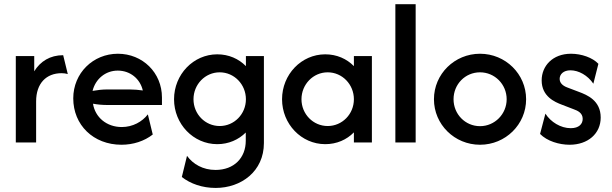

<svg xmlns="http://www.w3.org/2000/svg" viewBox="-20 -687 2950 926"><path d="M56.2 0H154.2V-197.9C154.2 -285.4 203.5 -334 277.1 -334C286.8 -334 297.9 -332.6 306.9 -329.9L284.7 -420.8C221.5 -420.8 174.3 -391 145.1 -343.1V-416.7H56.2Z M566 11.1C622.2 11.1 675.7 -6.2 716.7 -38.2L693.1 -135.4C666 -100 620.1 -74.3 567.4 -74.3C493.8 -74.3 438.9 -121.5 428.5 -186.8C451.4 -182.6 474.3 -180.6 497.9 -180.6H761.1V-216.7C761.1 -336.8 667.4 -427.8 548.6 -427.8C429.2 -427.8 333.3 -334.7 333.3 -212.5C333.3 -84.7 429.9 11.1 566 11.1ZM426.4 -248.6C440.3 -305.6 488.2 -346.5 547.9 -346.5C607.6 -346.5 655.6 -307.6 668.8 -250.7C648.6 -253.5 627.1 -255.6 604.2 -255.6H497.9C473.6 -255.6 450 -252.8 426.4 -248.6Z M1020.1 219.4C1143.1 219.4 1252.8 139.6 1252.8 2.8V-416.7H1166V-368.1C1131.2 -403.5 1083.3 -425 1027.8 -425C912.5 -425 819.4 -327.8 819.4 -208.3C819.4 -88.9 912.5 8.3 1027.8 8.3C1082.6 8.3 1130.6 -13.2 1165.3 -47.9V-8.3C1165.3 74.3 1109 132.6 1019.4 132.6C959 132.6 911.1 104.9 881.9 64.6L856.9 166.7C898.6 199.3 955.6 219.4 1020.1 219.4ZM1039.6 -79.2C969.4 -79.2 913.2 -136.8 913.2 -208.3C913.2 -279.9 969.4 -338.2 1039.6 -338.2C1109.7 -338.2 1166 -279.9 1166 -208.3C1166 -136.8 1109.7 -79.2 1039.6 -79.2Z M1548.6 8.3C1604.2 8.3 1652.1 -13.2 1686.8 -48.6V0H1773.6V-416.7H1686.8V-368.1C1652.1 -403.5 1604.2 -425 1548.6 -425C1433.3 -425 1340.3 -327.8 1340.3 -208.3C1340.3 -88.9 1433.3 8.3 1548.6 8.3ZM1560.4 -79.2C1490.3 -79.2 1434 -136.8 1434 -208.3C1434 -279.9 1490.3 -338.2 1560.4 -338.2C1630.6 -338.2 1686.8 -279.9 1686.8 -208.3C1686.8 -136.8 1630.6 -79.2 1560.4 -79.2Z M1886.8 0H1984.7V-666.7H1886.8Z M2295.1 11.1C2418.1 11.1 2517.4 -86.8 2517.4 -208.3C2517.4 -329.9 2418.1 -427.8 2295.1 -427.8C2172.2 -427.8 2072.9 -329.9 2072.9 -208.3C2072.9 -86.8 2172.2 11.1 2295.1 11.1ZM2295.1 -78.5C2223.6 -78.5 2167.4 -136.8 2167.4 -208.3C2167.4 -280.6 2223.6 -338.2 2295.1 -338.2C2366 -338.2 2423.6 -280.6 2423.6 -208.3C2423.6 -136.8 2366 -78.5 2295.1 -78.5Z M2727.1 11.1C2815.3 11.1 2877.1 -42.4 2877.1 -120.1C2877.1 -202.8 2811.1 -229.2 2772.2 -243.8L2717.4 -264.6C2690.3 -274.3 2679.2 -289.6 2679.2 -306.9C2679.2 -328.5 2697.2 -347.9 2731.2 -347.9C2770.8 -347.9 2814.6 -323.6 2841.7 -283.3L2866 -379.2C2838.2 -409 2784.7 -427.8 2734 -427.8C2645.1 -427.8 2592.4 -368.8 2592.4 -299.3C2592.4 -222.2 2654.9 -195.1 2690.3 -181.9L2747.9 -159.7C2765.3 -153.5 2790.3 -142.4 2790.3 -113.9C2790.3 -88.9 2772.2 -68.8 2732.6 -68.8C2684 -68.8 2636.1 -98.6 2610.4 -138.9L2584.7 -41C2618.7 -6.2 2677.1 11.1 2727.1 11.1Z"/></svg>

Font: Afacad Medium
Style: Regular
Weight: 500
Designer: Kristian Moeller
Foundry: Dicotype
Version: Version 1.000